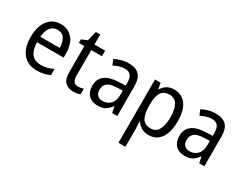

<svg xmlns="http://www.w3.org/2000/svg" viewBox="-91 -1228 2590 2038"><g transform="rotate(30 1204.5 -209.5)"><path d="M264 -546Q327 -546 372 -515.5Q417 -485 440.5 -430.5Q464 -376 464 -306V-252H138Q142 -63 290 -63Q333 -63 368 -72Q403 -81 441 -100V-25Q404 -7 367.5 1.5Q331 10 284 10Q173 10 112 -63Q51 -136 51 -264Q51 -398 108 -472Q165 -546 264 -546ZM263 -476Q208 -476 176.5 -436Q145 -396 139 -320H377Q377 -387 349.5 -431.5Q322 -476 263 -476Z M749 -62Q766 -62 784 -65Q802 -68 815 -73V-6Q781 10 730 10Q671 10 632 -24.5Q593 -59 593 -148V-468H526V-511L595 -541L625 -659H678V-536H809V-468H678V-153Q678 -62 749 -62Z M1095 -546Q1184 -546 1225.5 -501Q1267 -456 1267 -364V0H1204L1189 -75H1186Q1156 -32 1120.5 -11Q1085 10 1027 10Q958 10 917 -32Q876 -74 876 -149Q876 -229 932.5 -273Q989 -317 1103 -321L1183 -324V-357Q1183 -422 1158.5 -449Q1134 -476 1087 -476Q1052 -476 1018.5 -465Q985 -454 954 -438L927 -502Q961 -521 1004 -533.5Q1047 -546 1095 -546ZM1115 -260Q1032 -257 998 -229Q964 -201 964 -149Q964 -103 987.5 -81Q1011 -59 1050 -59Q1108 -59 1145.5 -98Q1183 -137 1183 -213V-263Z M1654 -546Q1745 -546 1798 -477Q1851 -408 1851 -269Q1851 -133 1798 -61.5Q1745 10 1655 10Q1601 10 1564 -12.5Q1527 -35 1505 -69H1500Q1501 -51 1503 -28Q1505 -5 1505 13V240H1420V-536H1489L1501 -463H1505Q1528 -501 1563.5 -523.5Q1599 -546 1654 -546ZM1637 -474Q1567 -474 1536.5 -427.5Q1506 -381 1505 -286V-268Q1505 -166 1534.5 -114Q1564 -62 1639 -62Q1702 -62 1732.5 -117.5Q1763 -173 1763 -269Q1763 -365 1732.5 -419.5Q1702 -474 1637 -474Z M2162 -546Q2251 -546 2292.5 -501Q2334 -456 2334 -364V0H2271L2256 -75H2253Q2223 -32 2187.5 -11Q2152 10 2094 10Q2025 10 1984 -32Q1943 -74 1943 -149Q1943 -229 1999.5 -273Q2056 -317 2170 -321L2250 -324V-357Q2250 -422 2225.5 -449Q2201 -476 2154 -476Q2119 -476 2085.5 -465Q2052 -454 2021 -438L1994 -502Q2028 -521 2071 -533.5Q2114 -546 2162 -546ZM2182 -260Q2099 -257 2065 -229Q2031 -201 2031 -149Q2031 -103 2054.5 -81Q2078 -59 2117 -59Q2175 -59 2212.5 -98Q2250 -137 2250 -213V-263Z"/></g></svg>

Font: Noto Sans Thai SemCond
Style: Regular
Weight: 400
Width: 4
Designer: Monotype Design Team
Foundry: Monotype Imaging Inc.
Version: Version 2.002; ttfautohint (v1.8.4.7-5d5b)